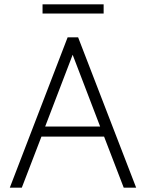

<svg xmlns="http://www.w3.org/2000/svg" viewBox="-20 -860 669 880"><path d="M25 0ZM457 -234H170L80 0H25L290 -689H338L604 0H547ZM439 -280 313 -609 187 -280ZM175 -840H455V-798H175Z"/></svg>

Font: Martel Sans ExtraLight
Style: Regular
Weight: 275
Designer: Dan Reynolds and Mathieu Réguer
Foundry: Dan Reynolds and Mathieu Réguer
Version: Version 1.002; ttfautohint (v1.1) -l 5 -r 5 -G 72 -x 0 -D la